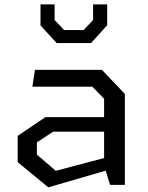

<svg xmlns="http://www.w3.org/2000/svg" viewBox="-20 -826 660 858"><path d="M445.2 -86.2V-384.7L392.7 -438.8H124.7L136.3 -513.7H435.8L538 -406.2V0H471.8ZM59 -101.5V-218.8L182.8 -302.5H477.5V-237.5H217.5L144.8 -189.8V-135L229.2 -62.8L477.5 -128.2V-70.7L195.8 11.3ZM161 -712.5V-806.2H224V-736.5L266.5 -691.7H353.5L396 -736.5V-806.2H459V-713L386.8 -633.5H233.2Z"/></svg>

Font: Monaspace Krypton Var
Style: Regular
Weight: 400
Designer: Riley Cran and the Lettermatic Team
Version: Version 1.101 (Monaspace Krypton Var)